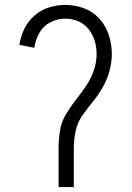

<svg xmlns="http://www.w3.org/2000/svg" viewBox="-20 -763 540 783"><path d="M219 0V-159Q219 -194 224.5 -229.5Q230 -265 248 -295.5Q266 -326 288 -354Q310 -382 330 -411Q350 -440 362 -474Q374 -508 374 -543Q374 -571 366 -597Q358 -623 341 -644.5Q324 -666 298.5 -676.5Q273 -687 246 -687Q214 -687 185 -672Q156 -657 140 -628Q124 -599 120 -568L59 -580Q64 -614 79 -645Q94 -676 120 -699Q146 -722 179 -732.5Q212 -743 246 -743Q285 -743 322 -729.5Q359 -716 385.5 -686.5Q412 -657 424 -619.5Q436 -582 436 -543Q436 -508 426.5 -473.5Q417 -439 399.5 -408Q382 -377 359.5 -349.5Q337 -322 316.5 -293Q296 -264 288.5 -229Q281 -194 281 -159V0Z"/></svg>

Font: Iosevka SS01 Light
Style: Regular
Weight: 300
Monospace: yes
Designer: Belleve Invis
Foundry: Belleve Invis
Version: 2.3.3; ttfautohint (v1.8.3)